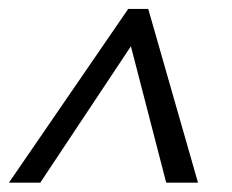

<svg xmlns="http://www.w3.org/2000/svg" viewBox="-46 -734 510 422"><path d="M389.2 -332.5H319.3L241.7 -632.3L42.5 -332.5H-26.4L235.8 -714.4H279.8Z"/></svg>

Font: Open Sans Hebrew Condensed
Style: Italic
Weight: 400
Width: 3
Italic angle: -12°
Foundry: Ascender Corporation, Yanek Iontef
Version: Version 2.001;PS 002.001;hotconv 1.0.70;makeotf.lib2.5.58329